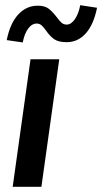

<svg xmlns="http://www.w3.org/2000/svg" viewBox="-20 -722 395 742"><path d="M98 -493H209L140 0H29ZM157 -605Q147 -619 139.5 -625Q132 -631 122 -631Q103 -631 88.5 -611Q74 -591 68 -558L6 -567Q19 -632 50.5 -666Q82 -700 126 -700Q153 -700 168 -688.5Q183 -677 199 -656Q210 -641 218 -634Q226 -627 238 -627Q255 -627 269.5 -648Q284 -669 290 -702L355 -692Q342 -627 311.5 -593Q281 -559 238 -559Q206 -559 189.5 -570.5Q173 -582 157 -605Z"/></svg>

Font: Hanken Grotesk SemiBold
Style: Italic
Weight: 600
Italic angle: -8°
Designer: Alfredo Marco Pradil
Foundry: Hanken Design Co.
Version: Version 3.014